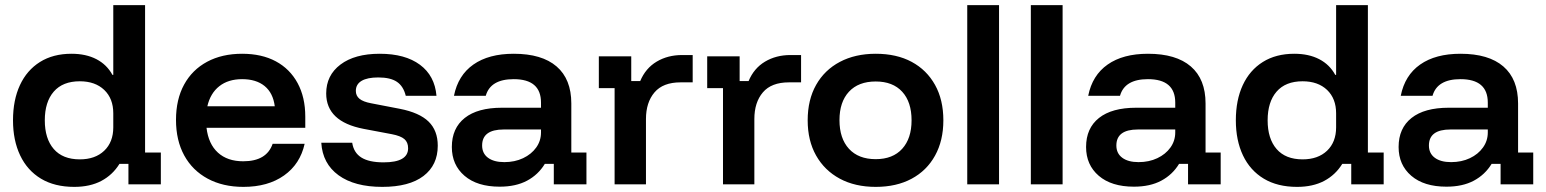

<svg xmlns="http://www.w3.org/2000/svg" viewBox="-20 -720 6038 750"><path d="M270 10Q193.3 10 140 -22.1Q86.7 -54.2 58.8 -112.9Q30.8 -171.7 30.8 -250Q30.8 -329.2 57.9 -387.5Q85 -445.8 136.2 -477.9Q187.5 -510 259.2 -510Q315.8 -510 356.7 -488.8Q397.5 -467.5 419.2 -427.5H422.5V-700H546.7V-124.2H608.3V0H481.7V-80H446.7Q420 -36.7 375.8 -13.3Q331.7 10 270 10ZM291.7 -97.5Q351.7 -97.5 387.1 -131.2Q422.5 -165 422.5 -222.5V-277.5Q422.5 -335 387.1 -368.8Q351.7 -402.5 291.7 -402.5Q225 -402.5 190 -362.1Q155 -321.7 155 -250Q155 -178.3 190 -137.9Q225 -97.5 291.7 -97.5Z M930.8 10Q850.8 10 791.3 -22.1Q731.7 -54.2 699.6 -112.9Q667.5 -171.7 667.5 -251.7Q667.5 -331.7 699.2 -389.6Q730.8 -447.5 789.2 -478.8Q847.5 -510 925.8 -510Q1002.5 -510 1057.5 -480.4Q1112.5 -450.8 1142.5 -395.4Q1172.5 -340 1172.5 -264.2V-220.8H786.7Q794.2 -157.5 831.3 -123.8Q868.3 -90 930 -90Q975.8 -90 1004.6 -107.1Q1033.3 -124.2 1045 -158.3H1170Q1152.5 -79.2 1089.6 -34.6Q1026.7 10 930.8 10ZM790 -305H1053.3Q1046.7 -356.7 1013.8 -383.8Q980.8 -410.8 925.8 -410.8Q871.7 -410.8 836.7 -383.3Q801.7 -355.8 790 -305Z M1473.3 10Q1365 10 1302.5 -35.4Q1240 -80.8 1235 -162.5H1355.8Q1361.7 -123.3 1391.7 -104.6Q1421.7 -85.8 1478.3 -85.8Q1574.2 -85.8 1574.2 -140.8Q1574.2 -164.2 1559.6 -176.7Q1545 -189.2 1510.8 -195.8L1400 -216.7Q1254.2 -245 1254.2 -355Q1254.2 -425.8 1310 -467.9Q1365.8 -510 1463.3 -510Q1562.5 -510 1620.4 -467.1Q1678.3 -424.2 1685 -345.8H1565Q1555.8 -383.3 1530.4 -400.4Q1505 -417.5 1457.5 -417.5Q1415 -417.5 1392.5 -404.2Q1370 -390.8 1370 -365Q1370 -345.8 1384.2 -334.2Q1398.3 -322.5 1429.2 -316.7L1541.7 -295Q1618.3 -280 1654.2 -245Q1690 -210 1690 -150.8Q1690 -75 1634.2 -32.5Q1578.3 10 1473.3 10Z M1931.7 9.2Q1844.2 9.2 1794.6 -33.3Q1745 -75.8 1745 -145.8Q1745 -219.2 1795.4 -259.2Q1845.8 -299.2 1940.8 -299.2H2093.3V-319.2Q2093.3 -410.8 1986.7 -410.8Q1895.8 -410.8 1877.5 -345.8H1753.3Q1769.2 -425.8 1829.2 -467.9Q1889.2 -510 1986.7 -510Q2096.7 -510 2154.2 -460.4Q2211.7 -410.8 2211.7 -315.8V-124.2H2270.8V0H2143.3V-80H2108.3Q2082.5 -37.5 2038.8 -14.2Q1995 9.2 1931.7 9.2ZM1950 -86.7Q1990.8 -86.7 2023.3 -102.1Q2055.8 -117.5 2074.6 -143.8Q2093.3 -170 2093.3 -202.5V-214.2H1947.5Q1863.3 -214.2 1863.3 -151.7Q1863.3 -120.8 1886.2 -103.8Q1909.2 -86.7 1950 -86.7Z M2380.8 0V-375.8H2319.2V-500H2445.8V-403.3H2480.8Q2501.7 -453.3 2545 -479.2Q2588.3 -505 2644.2 -505H2685.8V-398.3H2638.3Q2570 -398.3 2536.7 -359.2Q2503.3 -320 2503.3 -255V0Z M2804.2 0V-375.8H2742.5V-500H2869.2V-403.3H2904.2Q2925 -453.3 2968.3 -479.2Q3011.7 -505 3067.5 -505H3109.2V-398.3H3061.7Q2993.3 -398.3 2960 -359.2Q2926.7 -320 2926.7 -255V0Z M3400.8 10Q3320 10 3260.4 -22.1Q3200.8 -54.2 3167.9 -112.5Q3135 -170.8 3135 -250Q3135 -330 3167.9 -388.3Q3200.8 -446.7 3260.8 -478.3Q3320.8 -510 3400.8 -510Q3482.5 -510 3541.3 -478.3Q3600 -446.7 3632.5 -388.3Q3665 -330 3665 -250Q3665 -170.8 3632.5 -112.1Q3600 -53.3 3540.8 -21.7Q3481.7 10 3400.8 10ZM3400.8 -98.3Q3467.5 -98.3 3504.2 -138.8Q3540.8 -179.2 3540.8 -250Q3540.8 -321.7 3504.2 -361.7Q3467.5 -401.7 3400.8 -401.7Q3333.3 -401.7 3296.2 -361.7Q3259.2 -321.7 3259.2 -250.8Q3259.2 -179.2 3296.2 -138.8Q3333.3 -98.3 3400.8 -98.3Z M3758.3 0V-700H3882.5V0Z M4006.7 0V-700H4130.8V0Z M4409.2 9.2Q4321.7 9.2 4272.1 -33.3Q4222.5 -75.8 4222.5 -145.8Q4222.5 -219.2 4272.9 -259.2Q4323.3 -299.2 4418.3 -299.2H4570.8V-319.2Q4570.8 -410.8 4464.2 -410.8Q4373.3 -410.8 4355 -345.8H4230.8Q4246.7 -425.8 4306.7 -467.9Q4366.7 -510 4464.2 -510Q4574.2 -510 4631.7 -460.4Q4689.2 -410.8 4689.2 -315.8V-124.2H4748.3V0H4620.8V-80H4585.8Q4560 -37.5 4516.2 -14.2Q4472.5 9.2 4409.2 9.2ZM4427.5 -86.7Q4468.3 -86.7 4500.8 -102.1Q4533.3 -117.5 4552.1 -143.8Q4570.8 -170 4570.8 -202.5V-214.2H4425Q4340.8 -214.2 4340.8 -151.7Q4340.8 -120.8 4363.8 -103.8Q4386.7 -86.7 4427.5 -86.7Z M5046.7 10Q4970 10 4916.7 -22.1Q4863.3 -54.2 4835.4 -112.9Q4807.5 -171.7 4807.5 -250Q4807.5 -329.2 4834.6 -387.5Q4861.7 -445.8 4912.9 -477.9Q4964.2 -510 5035.8 -510Q5092.5 -510 5133.3 -488.8Q5174.2 -467.5 5195.8 -427.5H5199.2V-700H5323.3V-124.2H5385V0H5258.3V-80H5223.3Q5196.7 -36.7 5152.5 -13.3Q5108.3 10 5046.7 10ZM5068.3 -97.5Q5128.3 -97.5 5163.8 -131.2Q5199.2 -165 5199.2 -222.5V-277.5Q5199.2 -335 5163.8 -368.8Q5128.3 -402.5 5068.3 -402.5Q5001.7 -402.5 4966.7 -362.1Q4931.7 -321.7 4931.7 -250Q4931.7 -178.3 4966.7 -137.9Q5001.7 -97.5 5068.3 -97.5Z M5630 9.2Q5542.5 9.2 5492.9 -33.3Q5443.3 -75.8 5443.3 -145.8Q5443.3 -219.2 5493.8 -259.2Q5544.2 -299.2 5639.2 -299.2H5791.7V-319.2Q5791.7 -410.8 5685 -410.8Q5594.2 -410.8 5575.8 -345.8H5451.7Q5467.5 -425.8 5527.5 -467.9Q5587.5 -510 5685 -510Q5795 -510 5852.5 -460.4Q5910 -410.8 5910 -315.8V-124.2H5969.2V0H5841.7V-80H5806.7Q5780.8 -37.5 5737.1 -14.2Q5693.3 9.2 5630 9.2ZM5648.3 -86.7Q5689.2 -86.7 5721.7 -102.1Q5754.2 -117.5 5772.9 -143.8Q5791.7 -170 5791.7 -202.5V-214.2H5645.8Q5561.7 -214.2 5561.7 -151.7Q5561.7 -120.8 5584.6 -103.8Q5607.5 -86.7 5648.3 -86.7Z"/></svg>

Font: Funnel Display Light SemiBold
Style: Regular
Weight: 600
Version: Version 1.000